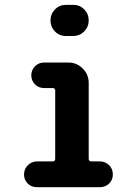

<svg xmlns="http://www.w3.org/2000/svg" viewBox="-20 -780 540 800"><path d="M254.9 -759.8H285.2Q312.5 -759.8 331.1 -740.7Q349.6 -721.7 349.6 -694.8Q349.6 -668 330.6 -648.9Q311.5 -629.9 285.2 -629.9H254.9Q227.5 -629.9 209 -648.9Q190.4 -668 190.4 -694.8Q190.4 -721.7 209 -740.7Q227.5 -759.8 254.9 -759.8ZM396.5 -107.4Q418.9 -107.4 434.6 -91.8Q450.2 -76.2 450.2 -52.7Q450.2 -30.3 434.6 -15.1Q418.9 0 396.5 0H133.8Q110.4 0 95.2 -15.6Q80.1 -31.2 80.1 -52.7Q80.1 -76.2 96.2 -91.8Q112.3 -107.4 133.8 -107.4H199.2Q210 -107.4 210 -118.2V-402.3Q210 -413.1 199.2 -413.1H164.1Q140.6 -413.1 125.5 -428.7Q110.4 -444.3 110.4 -466.3Q110.4 -488.3 126 -503.9Q141.6 -519.5 164.1 -519.5H264.6Q299.8 -519.5 324.7 -494.6Q349.6 -469.7 349.6 -434.6V-118.2Q349.6 -107.4 361.3 -107.4Z"/></svg>

Font: Rounded-X Mgen+ 1m bold
Style: Bold
Weight: 700
Designer: [Source Han Sans]
Ryoko NISHIZUKA  (kana & ideographs); Paul D. Hunt (Latin, Greek & Cyrillic); Wenlong ZHANG  (bopomofo
Version: Version 1.059.20150602